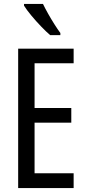

<svg xmlns="http://www.w3.org/2000/svg" viewBox="-20 -963 442 983"><path d="M357 0H73V-714H357V-639H157V-410H345V-335H157V-76H357ZM200 -943Q211 -920 226.5 -892.5Q242 -865 258.5 -839Q275 -813 289 -794V-783H237Q217 -800 190.5 -827.5Q164 -855 140 -884Q116 -913 103 -934V-943Z"/></svg>

Font: Noto Sans Lao ExtraCondensed
Style: Regular
Weight: 400
Width: 2
Designer: Monotype Design Team
Foundry: Monotype Imaging Inc.
Version: Version 2.003; ttfautohint (v1.8.4.7-5d5b)